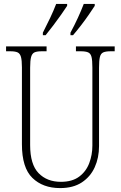

<svg xmlns="http://www.w3.org/2000/svg" viewBox="-20 -951 618 981"><path d="M287 10Q199 10 145.5 -42Q92 -94 92 -214V-607Q92 -643 87 -660.5Q82 -678 69.5 -683.5Q57 -689 33 -689H11V-714H218V-689H193Q169 -689 156.5 -683.5Q144 -678 139 -660Q134 -642 134 -605V-210Q134 -111 177 -66.5Q220 -22 291 -22Q349 -22 384.5 -48.5Q420 -75 436 -117.5Q452 -160 452 -207V-606Q452 -643 447.5 -660.5Q443 -678 430 -683.5Q417 -689 393 -689H368V-714H566V-689H545Q521 -689 508 -683.5Q495 -678 490.5 -660Q486 -642 486 -605V-205Q486 -145 464 -96.5Q442 -48 398 -19Q354 10 287 10ZM340 -784Q361 -823 378 -860Q395 -897 408 -931H464V-921Q453 -904 434.5 -877Q416 -850 394 -821.5Q372 -793 353 -771H340ZM199 -784Q219 -823 236.5 -860Q254 -897 267 -931H323V-921Q312 -904 293 -877Q274 -850 252.5 -821.5Q231 -793 213 -771H199Z"/></svg>

Font: Noto Serif Myanmar Condensed ExtraLight
Style: Regular
Weight: 200
Width: 3
Designer: Ben Mitchell and the Monotype Design Team
Foundry: Monotype Imaging Inc.
Version: Version 2.106; ttfautohint (v1.8.4.7-5d5b)